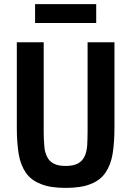

<svg xmlns="http://www.w3.org/2000/svg" viewBox="-20 -904 640 936"><path d="M62 -698C62 -698 62 -283 62 -283C62 -283 62 -283 62 -283C62 -234 65 -191 71 -154C77 -117 89 -87 106 -62C123 -37 148 -19 179 -7C210 6 250 12 300 12C300 12 300 12 300 12C350 12 391 6 422 -7C453 -19 477 -37 494 -62C511 -87 523 -117 529 -154C535 -191 538 -234 538 -283C538 -283 538 -698 538 -698C538 -698 407 -698 407 -698C407 -698 407 -263 407 -263C407 -263 407 -263 407 -263C407 -237 406 -214 405 -193C403 -172 399 -155 392 -141C385 -126 374 -115 360 -107C345 -99 325 -95 300 -95C300 -95 300 -95 300 -95C275 -95 255 -99 241 -107C226 -115 216 -126 209 -141C202 -155 197 -172 196 -193C194 -214 193 -237 193 -263C193 -263 193 -698 193 -698C193 -698 62 -698 62 -698ZM151 -792C151 -792 449 -792 449 -792C449 -792 449 -884 449 -884C449 -884 151 -884 151 -884C151 -884 151 -792 151 -792Z"/></svg>

Font: IBM Plex Mono Mod
Style: SemiBold
Weight: 500
Designer: Mike Abbink, Paul van der Laan, Pieter van Rosmalen
Foundry: Bold Monday
Version: ""